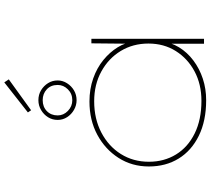

<svg xmlns="http://www.w3.org/2000/svg" viewBox="-63 -908 981 895"><g transform="rotate(-90 427.5 -460.5)"><path d="M408 10Q312 10 242.5 -24Q173 -58 136 -118Q99 -178 99 -257Q99 -336 139 -398.5Q179 -461 247 -497.5Q315 -534 402 -534Q460 -534 509.5 -516.5Q559 -499 595.5 -469Q632 -439 654.5 -402.5Q677 -366 680 -329H671L673 -525H694V0H671V-186L683 -201Q678 -155 654.5 -116.5Q631 -78 593 -49.5Q555 -21 508 -5.5Q461 10 408 10ZM405 -12Q482 -12 542 -44Q602 -76 637 -131.5Q672 -187 672 -259Q672 -331 637.5 -388Q603 -445 542 -478.5Q481 -512 403 -512Q321 -512 257 -478.5Q193 -445 157 -387.5Q121 -330 121 -257Q121 -186 155 -130.5Q189 -75 253 -43.5Q317 -12 405 -12ZM408 -594Q384 -594 363 -606Q342 -618 329 -638Q316 -658 316 -682Q316 -707 328.5 -727Q341 -747 362 -759.5Q383 -772 408 -772Q434 -772 454.5 -759.5Q475 -747 487.5 -727Q500 -707 500 -682Q500 -659 487 -638.5Q474 -618 453.5 -606Q433 -594 408 -594ZM408 -614Q438 -614 458.5 -634.5Q479 -655 479 -682Q479 -714 458.5 -733Q438 -752 408 -752Q377 -752 357 -732.5Q337 -713 337 -682Q337 -655 358 -634.5Q379 -614 408 -614ZM361 -806 351 -821 491 -931 505 -910Z"/></g></svg>

Font: Lexend Peta Thin
Style: Regular
Weight: 250
Version: Version 1.007